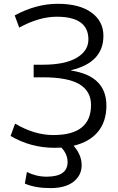

<svg xmlns="http://www.w3.org/2000/svg" viewBox="-20 -760 613 1000"><path d="M35.2 -51.8 58.6 -116.2Q159.2 -56.6 257.8 -56.6Q454.1 -56.6 454.1 -212.9Q454.1 -285.2 393.6 -321.3Q333 -357.4 202.1 -357.4H155.3V-422.9H202.1Q318.4 -422.9 379.4 -459Q440.4 -495.1 440.4 -554.7Q440.4 -672.9 275.4 -672.9Q183.6 -672.9 80.1 -616.2L56.6 -679.7Q168 -740.2 280.8 -740.2Q393.6 -740.2 456.1 -694.8Q518.6 -649.4 518.6 -573.2Q518.6 -434.6 350.6 -394.5V-392.6Q534.2 -364.3 534.2 -210Q534.2 -127 490.2 -73.7Q446.3 -20.5 363.3 -1Q405.3 46.9 405.3 100.1Q405.3 153.3 362.8 186.5Q320.3 219.7 242.2 219.7Q164.1 219.7 109.4 196.3L120.1 135.7Q168.9 160.2 222.7 160.2Q332 160.2 332 84Q332 43 299.8 8.8Q288.1 9.8 263.7 9.8Q140.6 9.8 35.2 -51.8Z"/></svg>

Font: GenEi M Gothic v2 Regular
Style: Regular
Weight: 400
Version: Version 2.0